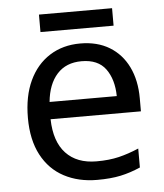

<svg xmlns="http://www.w3.org/2000/svg" viewBox="-51 -722 665 777"><g transform="rotate(-5 282.0 -333.5)"><path d="M292 -546Q361 -546 410.5 -516Q460 -486 486.5 -431.5Q513 -377 513 -304V-251H146Q148 -160 192.5 -112.5Q237 -65 317 -65Q368 -65 407.5 -74.5Q447 -84 489 -102V-25Q448 -7 408 1.5Q368 10 313 10Q237 10 178.5 -21Q120 -52 87.5 -113.5Q55 -175 55 -264Q55 -352 84.5 -415Q114 -478 167.5 -512Q221 -546 292 -546ZM291 -474Q228 -474 191.5 -433.5Q155 -393 148 -321H421Q420 -389 389 -431.5Q358 -474 291 -474ZM433 -677V-606H136V-677Z"/></g></svg>

Font: Noto Sans Linear A
Style: Regular
Weight: 400
Designer: Monotype Design Team
Foundry: Monotype Imaging Inc.
Version: Version 2.002; ttfautohint (v1.8.4.7-5d5b)